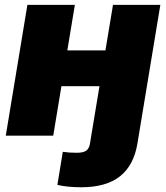

<svg xmlns="http://www.w3.org/2000/svg" viewBox="-20 -561 687 794"><path d="M315.9 213.4Q288.1 213.4 262.7 210.9Q237.3 208.5 217.3 203.6L239.7 66.9Q252.9 68.8 267.3 69.8Q281.7 70.8 297.4 70.8Q324.7 70.8 336.9 61.8Q349.1 52.7 352.5 30.8L357.4 0H553.7L548.3 32.7Q533.2 123 476.1 168.2Q418.9 213.4 315.9 213.4ZM473.6 -352.5 449.7 -204.6H176.3L200.2 -352.5ZM289.6 -541 200.2 0H3.9L93.3 -541ZM643.1 -541 553.7 0H357.4L447.3 -541Z"/></svg>

Font: Inter 17pt Black
Style: Italic
Weight: 900
Italic angle: -9.3988°
Version: Version 4.001;git-66647c0bb